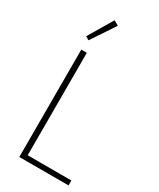

<svg xmlns="http://www.w3.org/2000/svg" viewBox="-232 -1008 898 1081"><g transform="rotate(30 217.0 -467.5)"><path d="M94 0V-698H130V-32H414V0ZM103 -764 80 -777 174 -935 205 -917Z"/></g></svg>

Font: IBM Plex Sans Condensed ExtraLight
Style: Regular
Weight: 200
Width: 3
Designer: Mike Abbink, Paul van der Laan, Pieter van Rosmalen
Foundry: Bold Monday
Version: Version 1.3